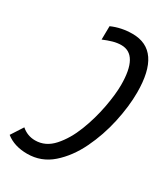

<svg xmlns="http://www.w3.org/2000/svg" viewBox="-220 -807 785 901"><g transform="rotate(30 172.5 -356.5)"><path d="M114 -701 113 -628Q139 -639 162 -645.5Q185 -652 207 -652Q299 -652 299 -489Q299 -438 285.5 -366Q272 -294 245 -224.5Q218 -155 176.5 -108.5Q135 -62 79 -62Q37 -62 5 -90L-37 -25Q8 11 78 11Q154 11 211 -39Q268 -89 306 -167.5Q344 -246 363 -333.5Q382 -421 382 -496Q382 -724 226 -724Q166 -724 114 -701Z"/></g></svg>

Font: Noto Sans Display Condensed
Style: Italic
Weight: 400
Width: 3
Designer: Monotype Design team
Foundry: Monotype Imaging Inc.
Version: 1.000